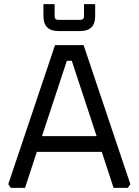

<svg xmlns="http://www.w3.org/2000/svg" viewBox="-20 -908 670 928"><path d="M20 -18 246 -690H384L610 -18L598 0H529L472 -174H158L101 0H32ZM183 -250H447L327 -614H303ZM190 -830V-888H244V-830Q244 -812 262 -812H368Q386 -812 386 -830V-888H440V-830Q440 -758 368 -758H262Q190 -758 190 -830Z"/></svg>

Font: Oxanium
Style: Regular
Weight: 400
Designer: Severin Meyer
Version: Version 1.001